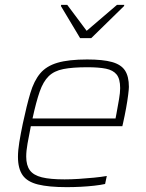

<svg xmlns="http://www.w3.org/2000/svg" viewBox="-20 -763 602 791"><path d="M255 8Q181 8 136.5 -3Q92 -14 73 -41.5Q54 -69 54 -117Q54 -143 59.5 -177Q65 -211 74 -254Q90 -329 105 -379.5Q120 -430 145.5 -460.5Q171 -491 217 -504.5Q263 -518 339 -518Q404 -518 441.5 -507.5Q479 -497 495 -472.5Q511 -448 511 -405Q511 -396 508 -372Q505 -348 499.5 -317.5Q494 -287 487 -256L484 -243H107Q99 -203 93.5 -172Q88 -141 88 -118Q88 -82 103 -61.5Q118 -41 152.5 -32.5Q187 -24 246 -24Q273 -24 304.5 -26Q336 -28 366.5 -31Q397 -34 420 -38L413 -5Q395 -1 368.5 2Q342 5 312.5 6.5Q283 8 255 8ZM114 -275H456L460 -296Q466 -329 470.5 -355Q475 -381 475 -400Q475 -438 460.5 -456Q446 -474 416.5 -480Q387 -486 340 -486Q279 -486 241 -478.5Q203 -471 180.5 -449Q158 -427 143.5 -385.5Q129 -344 114 -275ZM310 -606 231 -738 232 -743H257L337 -636L462 -743H492L491 -738L356 -606Z"/></svg>

Font: Saira Thin Thin
Style: Italic
Weight: 250
Italic angle: -12°
Version: Version 1.101